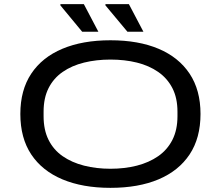

<svg xmlns="http://www.w3.org/2000/svg" viewBox="-20 -893 1064 925"><path d="M512 12Q378 12 280.5 -29Q183 -70 130.5 -149Q78 -228 78 -344Q78 -459 130.5 -538Q183 -617 280.5 -658Q378 -699 512 -699Q647 -699 744 -658Q841 -617 893.5 -538Q946 -459 946 -344Q946 -228 893.5 -149Q841 -70 744 -29Q647 12 512 12ZM512 -80Q581 -80 639.5 -95Q698 -110 742 -140.5Q786 -171 810.5 -219Q835 -267 835 -333V-355Q835 -421 810.5 -468.5Q786 -516 742 -546.5Q698 -577 639.5 -591.5Q581 -606 512 -606Q444 -606 385 -591.5Q326 -577 282 -546.5Q238 -516 214 -468.5Q190 -421 190 -355V-333Q190 -267 214 -219Q238 -171 282 -140.5Q326 -110 385 -95Q444 -80 512 -80ZM594 -740 488 -867V-873H601L671 -740ZM376 -740 271 -867V-873H384L454 -740Z"/></svg>

Font: Archivo Expanded
Style: Regular
Weight: 400
Width: 7
Designer: Hector Gatti
Foundry: Omnibus-Type
Version: Version 2.001